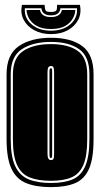

<svg xmlns="http://www.w3.org/2000/svg" viewBox="-20 -757 411 788"><path d="M189 11Q128 11 87.5 -5.5Q47 -22 27 -64.5Q7 -107 7 -185V-452Q7 -533 57 -567.5Q107 -602 189 -602Q271 -602 317.5 -568Q364 -534 364 -452V-186Q364 -107 345.5 -64.5Q327 -22 288.5 -5.5Q250 11 189 11ZM189 -6Q244 -6 278.5 -21Q313 -36 330 -75.5Q347 -115 347 -186V-452Q347 -525 305 -555Q263 -585 189 -585Q115 -585 69.5 -555Q24 -525 24 -452V-185Q24 -114 42.5 -75Q61 -36 97.5 -21Q134 -6 189 -6ZM189 -15Q136 -15 101.5 -29Q67 -43 50 -80Q33 -117 33 -185V-452Q33 -520 75.5 -548Q118 -576 189 -576Q259 -576 298.5 -548.5Q338 -521 338 -452V-186Q338 -118 322.5 -81Q307 -44 274.5 -29.5Q242 -15 189 -15ZM189 -100Q196 -100 199 -104.5Q202 -109 202 -125V-461Q202 -475 199.5 -480.5Q197 -486 189 -486Q182 -486 178.5 -480.5Q175 -475 175 -461V-125Q175 -100 189 -100ZM189 -108Q183 -108 183 -122V-465Q183 -477 189 -477Q194 -477 194 -465V-122Q194 -108 189 -108ZM189 -617Q150 -617 120.5 -633Q91 -649 77 -676Q63 -703 70 -737H163Q164 -719 167.5 -713.5Q171 -708 189 -708Q207 -708 211 -714Q215 -720 214 -737H308Q315 -703 301 -676Q287 -649 258 -633Q229 -617 189 -617ZM189 -631Q238 -631 268.5 -657Q299 -683 296 -723H228Q225 -694 189 -694Q153 -694 150 -723H82Q79 -683 109.5 -657Q140 -631 189 -631ZM189 -638Q153 -638 131 -650.5Q109 -663 99 -681.5Q89 -700 89 -716H144Q150 -687 189 -687Q228 -687 234 -716H289Q289 -700 279 -681.5Q269 -663 247.5 -650.5Q226 -638 189 -638Z"/></svg>

Font: Alumni Sans Collegiate One SC
Style: Regular
Weight: 400
Designer: Robert E. Leuschke
Foundry: Robert E. Leuschke
Version: Version 1.100